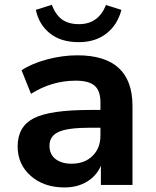

<svg xmlns="http://www.w3.org/2000/svg" viewBox="-20 -783 659 813"><path d="M252.9 10.7Q166 10.7 110.4 -38.1Q54.7 -86.9 54.7 -163.1Q54.7 -247.1 123 -282.2Q191.4 -317.4 361.3 -317.4H405.3V-349.6Q405.3 -398.4 380.9 -419.9Q356.4 -441.4 300.8 -441.4Q199.2 -441.4 111.3 -385.7L71.3 -485.4Q113.3 -513.7 178.7 -531.2Q244.1 -548.8 307.6 -548.8Q541 -548.8 541 -334V0H407.2V-81.1Q388.7 -38.1 348.1 -13.7Q307.6 10.7 252.9 10.7ZM131.8 -741.2 199.2 -762.7Q215.8 -719.7 243.2 -700.2Q270.5 -680.7 314.5 -680.7Q396.5 -680.7 428.7 -761.7L494.1 -741.2Q477.5 -677.7 430.7 -641.1Q383.8 -604.5 313.5 -604.5Q237.3 -604.5 190.9 -642.1Q144.5 -679.7 131.8 -741.2ZM189.5 -166Q189.5 -129.9 214.8 -109.9Q240.2 -89.8 283.2 -89.8Q337.9 -89.8 371.6 -122.6Q405.3 -155.3 405.3 -209V-242.2H362.3Q267.6 -242.2 228.5 -224.6Q189.5 -207 189.5 -166Z"/></svg>

Font: Min Sans Bold
Style: Regular
Weight: 700
Designer: Jinseong-Kim, NotoSansCJK, Nunito
Foundry: Jinseong-Kim
Version: Version 1.400;Glyphs 3.1.2 (3151)